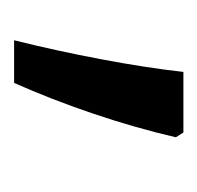

<svg xmlns="http://www.w3.org/2000/svg" viewBox="-24 -132 286 279"><g transform="rotate(90 119.5 8.0)"><path d="M179 -104Q165 -44 144.5 16.5Q124 77 100 131H38Q53 71 65.5 5Q78 -61 84 -115H172Z"/></g></svg>

Font: Noto Sans Thai Looped Condensed
Style: Regular
Weight: 400
Width: 3
Designer: Sasikarn Vongin, Ben Mitchell
Foundry: The Fontpad Ltd
Version: Version 1.001; ttfautohint (v1.8.4.7-5d5b)